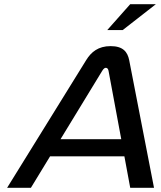

<svg xmlns="http://www.w3.org/2000/svg" viewBox="-20 -900 772 920"><path d="M393 -612 14 0H128L220 -151H576L604 0H718L599 -612C591 -651 570 -679 510 -679C451 -679 417 -651 393 -612ZM270 -233 470 -561C478 -574 484 -575 487 -575C491 -575 498 -573 500 -561L561 -233ZM494 -756H568L727 -880H604Z"/></svg>

Font: LT Wave
Style: Italic
Weight: 400
Designer: Daniel Lyons
Version: Version 2.5 (Glyphs App)